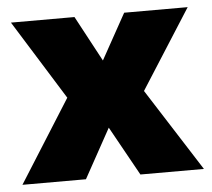

<svg xmlns="http://www.w3.org/2000/svg" viewBox="-43 -562 673 609"><g transform="rotate(-5 293.5 -258.0)"><path d="M4.6 0 170.4 -262.9 13.1 -515.7H215.4L293.2 -370.6L373.6 -515.7H575.8L414.6 -262.9L582.4 0H380.2L293.2 -156.7L206.8 0Z"/></g></svg>

Font: Khula ExtraBold
Style: Regular
Weight: 800
Designer: Erin McLaughlin, Steve Matteson
Version: Version 1.002;PS 1.0;hotconv 1.0.72;makeotf.lib2.5.5900; ttf